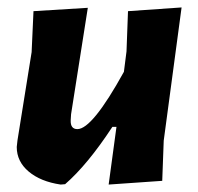

<svg xmlns="http://www.w3.org/2000/svg" viewBox="-20 -492 532 516"><path d="M216 -471 171 -185 170 -169Q169 -145 188 -145Q228 -145 313 -299L320 -354L324 -462L468 -472L420 -114L416 -6L272 4L293 -151H282Q215 -49 155 3L143 4Q89 -4 57 -31Q25 -58 25 -97L27 -115L65 -352L70 -462Z"/></svg>

Font: Alegreya Sans ExtraBold
Style: Italic
Weight: 800
Italic angle: -7°
Designer: Juan Pablo del Peral
Foundry: Huerta Tipografica
Version: Version 2.007